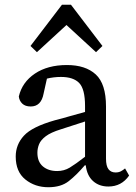

<svg xmlns="http://www.w3.org/2000/svg" viewBox="-20 -772 570 806"><path d="M435 11Q396 11 370.5 -12Q345 -35 340 -78H336Q301 -37 268.5 -11.5Q236 14 183 14Q127 14 86.5 -18.5Q46 -51 46 -115Q46 -165 80.5 -202.5Q115 -240 210 -267Q242 -275 274 -284.5Q306 -294 337 -302V-327Q337 -398 312.5 -423.5Q288 -449 236 -449Q206 -449 177 -442L163 -379Q153 -325 109 -325Q86 -325 73.5 -337Q61 -349 59 -367Q73 -427 126.5 -463Q180 -499 261 -499Q339 -499 382 -459.5Q425 -420 425 -325V-106Q425 -75 435.5 -61.5Q446 -48 465 -48Q478 -48 487.5 -53Q497 -58 505 -65L522 -35Q490 11 435 11ZM137 -131Q137 -93 160 -73.5Q183 -54 220 -54Q249 -54 273 -68.5Q297 -83 337 -114V-262L235 -229Q193 -216 172 -200Q151 -184 144 -166.5Q137 -149 137 -131ZM383 -553 259 -667 135 -553 108 -579 240 -752H278L410 -579Z"/></svg>

Font: Source Serif 4 SmText
Style: Regular
Weight: 400
Designer: Frank Grießhammer
Foundry: Adobe
Version: Version 4.005;hotconv 1.1.0;makeotfexe 2.6.0